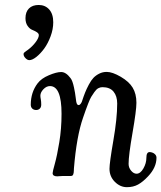

<svg xmlns="http://www.w3.org/2000/svg" viewBox="-20 -714 656 780"><path d="M75.7 -494.1Q75.7 -497.6 77.9 -500Q80.1 -502.4 85.9 -506.3Q91.8 -510.3 94.2 -512.2Q112.3 -525.9 125 -543Q137.7 -560.1 137.7 -571.3Q137.7 -578.1 129.2 -583.5Q120.6 -588.9 110.6 -592.8Q100.6 -596.7 92 -608.9Q83.5 -621.1 83.5 -640.1Q83.5 -665.5 97.7 -679.7Q111.8 -693.8 137.2 -693.8Q163.6 -693.8 179.9 -675.5Q196.3 -657.2 196.3 -623.5Q196.3 -595.2 185.5 -566.4Q174.8 -537.6 159.7 -516.8Q144.5 -496.1 127.9 -482.9Q111.3 -469.7 99.1 -469.7Q91.3 -469.7 83.5 -477.8Q75.7 -485.8 75.7 -494.1ZM413.6 -421.9Q436.5 -421.9 470.5 -402.1Q504.4 -382.3 519 -357.9Q534.2 -333 534.2 -296.4Q534.2 -265.6 518.3 -174.1Q502.4 -82.5 502.4 -48.3Q502.4 -32.7 512.7 -20.5Q522.9 -8.3 534.7 -8.3Q550.3 -8.3 562.5 -29.5Q574.7 -50.8 574.7 -73.2Q574.7 -96.2 587.9 -96.2Q592.8 -96.2 598.6 -94.2Q606 -91.8 610.8 -86.2Q615.7 -80.6 615.7 -73.2Q615.7 -33.7 581.5 2.4Q560.5 24.9 541 35.6Q521.5 46.4 495.6 46.4Q468.3 46.4 446.5 24.7Q424.8 2.9 424.8 -28.3Q424.8 -52.2 440.4 -142.6Q456.1 -232.9 456.1 -293.5Q456.1 -323.7 441.2 -341.8Q426.3 -359.9 396 -359.9Q387.2 -359.9 379.2 -355.5Q371.1 -351.1 363.3 -339.8Q355.5 -328.6 350.6 -320.6Q345.7 -312.5 338.1 -293Q330.6 -273.4 327.9 -265.9Q325.2 -258.3 317.4 -235.8Q291 -160.2 280.3 -29.3Q280.3 -27.3 280 -21.2Q279.8 -15.1 279.3 -12.5Q278.8 -9.8 277.6 -5.9Q276.4 -2 273.7 -0.5Q271 1 266.6 1H234.9Q229.5 1 221.7 1.7Q213.9 2.4 212.4 2.4Q193.8 2.4 193.8 -10.7Q193.8 -17.1 202.9 -49.3Q211.9 -81.5 220.9 -136.2Q230 -190.9 230 -252Q230 -364.3 183.1 -364.3Q168.5 -364.3 156.2 -351.3Q144 -338.4 144 -325.2Q144 -319.3 145.8 -310.3Q147.5 -301.3 147.5 -289.1Q147.5 -278.3 141.6 -272.7Q135.7 -267.1 127 -267.1Q117.2 -267.1 111.1 -272.9Q105 -278.8 105 -288.6Q105 -338.9 132.8 -375.5Q147.9 -395.5 178.7 -408.4Q209.5 -421.4 228.5 -421.4Q248 -421.4 266.6 -396.5Q271 -391.1 274.4 -381.3Q277.8 -371.6 280.5 -358.9Q283.2 -346.2 284.7 -337.2Q286.1 -328.1 287.8 -315.4Q289.6 -302.7 289.6 -301.8Q292 -287.1 299.3 -287.1Q303.7 -287.1 307.4 -292Q311 -296.9 312.5 -300.8Q319.8 -323.2 325.7 -337.9Q331.5 -352.5 340.8 -370.1Q350.1 -387.7 359.6 -397.7Q369.1 -407.7 383.1 -414.8Q397 -421.9 413.6 -421.9Z"/></svg>

Font: Cooper*
Style: Italic
Weight: 400
Italic angle: -7°
Designer: Owen Earl
Foundry: indestructible type*
Version: Version 0.001